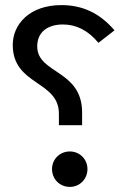

<svg xmlns="http://www.w3.org/2000/svg" viewBox="-20 -721 499 753"><path d="M30 -545C30 -385 211 -406 211 -275V-230H302V-280C302 -448 126 -431 126 -539C126 -594 165 -625 227 -625C277 -625 325 -603 366 -553L429 -602C372 -669 304 -701 221 -701C95 -701 30 -625 30 -545ZM184 -58C184 -19 214 12 254 12C293 12 323 -19 323 -58C323 -96 293 -127 254 -127C214 -127 184 -96 184 -58Z"/></svg>

Font: FiraGO Unicode
Style: Regular
Weight: 400
Designer: bBox Type
Foundry: bBox Type GmbH
Version: Version 1.001;PS 001.001;hotconv 1.0.88;makeotf.lib2.5.64775